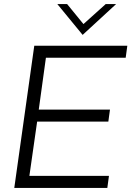

<svg xmlns="http://www.w3.org/2000/svg" viewBox="-20 -921 644 941"><path d="M50 0 148 -697H604L596 -638H205L170 -384H519L511 -325H162L124 -59H514L506 0ZM385 -750 261 -901H309L389 -803L498 -901H549Z"/></svg>

Font: Hanken Grotesk Light
Style: Italic
Weight: 300
Italic angle: -8°
Designer: Alfredo Marco Pradil
Foundry: Hanken Design Co.
Version: Version 3.013